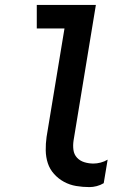

<svg xmlns="http://www.w3.org/2000/svg" viewBox="-20 -755 540 783"><path d="M345 8Q317 8 290.5 3.5Q264 -1 241 -13.5Q218 -26 200.5 -45.5Q183 -65 175 -89.5Q167 -114 166.5 -141.5Q166 -169 170 -197L243 -639H130V-735H371L280 -182Q277 -162 279.5 -143.5Q282 -125 294 -112Q306 -99 324 -93.5Q342 -88 361 -88Q375 -88 390.5 -92Q406 -96 419 -104L403 -8Q390 0 374.5 4Q359 8 345 8Z"/></svg>

Font: Iosevka Oblique
Style: Bold
Weight: 700
Italic angle: -9°
Monospace: yes
Designer: Belleve Invis
Foundry: Belleve Invis
Version: Version 32.5.0; ttfautohint (v1.8.4)